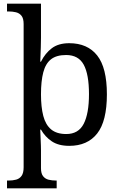

<svg xmlns="http://www.w3.org/2000/svg" viewBox="-20 -780 654 1040"><path d="M18 240V198H26Q49 198 67.5 193Q86 188 97 172.5Q108 157 108 126V-650Q108 -680 96.5 -694.5Q85 -709 66.5 -713.5Q48 -718 26 -718H18V-760H202V-576Q202 -554 201 -523Q200 -492 199 -469Q198 -446 198 -446H202Q225 -492 261 -519Q297 -546 355 -546Q454 -546 506.5 -479.5Q559 -413 559 -269Q559 -124 506.5 -57Q454 10 355 10Q297 10 260.5 -14.5Q224 -39 202 -78H198Q198 -78 198.5 -64Q199 -50 200 -30Q201 -10 201.5 8.5Q202 27 202 35V131Q202 160 213.5 174.5Q225 189 243.5 193.5Q262 198 284 198H287V240ZM339 -54Q405 -54 433.5 -109.5Q462 -165 462 -270Q462 -377 433.5 -429.5Q405 -482 338 -482Q286 -482 256.5 -459Q227 -436 214.5 -388.5Q202 -341 202 -269Q202 -200 214.5 -152Q227 -104 257 -79Q287 -54 339 -54Z"/></svg>

Font: Noto Serif Ethiopic
Style: Regular
Weight: 400
Designer: Monotype Design Team
Foundry: Monotype Imaging Inc.
Version: Version 2.102